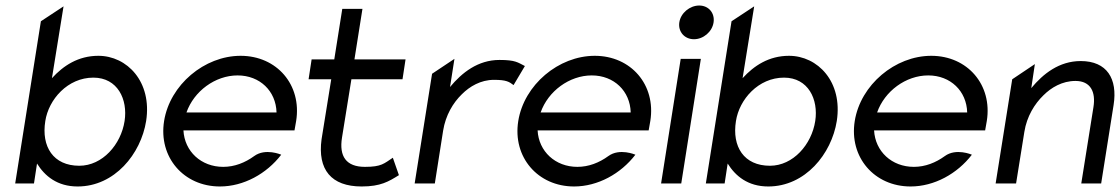

<svg xmlns="http://www.w3.org/2000/svg" viewBox="-20 -664 4054 695"><path d="M35 0H103L114 -72C142 -27 187 11 261 11C395 11 490 -107 509 -226C531 -368 440 -462 336 -462C263 -462 209 -426 168 -381L210 -641L128 -587ZM144 -226C156 -304 225 -383 318 -383C406 -383 443 -304 431 -226C418 -141 351 -64 267 -64C173 -64 129 -133 144 -226Z M574 -226C553 -95 645 11 776 11C862 11 945 -35 998 -104C998 -104 941 -129 900 -99C867 -75 829 -60 788 -60C708 -60 648 -116 644 -192H1046L1052 -226C1073 -357 982 -462 851 -462C720 -462 595 -357 574 -226ZM655 -257C682 -334 759 -391 840 -391C921 -391 979 -334 981 -257Z M1097 -377H1179L1144 -160C1129 -50 1179 11 1289 11C1358 11 1387 -7 1424 -30L1402 -93C1370 -72 1361 -60 1301 -60C1233 -60 1207 -98 1218 -166L1252 -377H1437L1448 -449H1263L1292 -632H1219L1190 -449H1108Z M1481 0H1554L1584 -191C1593 -247 1620 -292 1652 -323C1680 -351 1720 -375 1768 -375C1813 -375 1823 -368 1839 -356L1880 -425C1854 -438 1846 -447 1788 -447C1710 -447 1652 -401 1609 -349L1625 -451L1544 -397Z M1856 -226C1835 -95 1927 11 2058 11C2144 11 2227 -35 2280 -104C2280 -104 2223 -129 2182 -99C2149 -75 2111 -60 2070 -60C1990 -60 1930 -116 1926 -192H2328L2334 -226C2355 -357 2264 -462 2133 -462C2002 -462 1877 -357 1856 -226ZM1937 -257C1964 -334 2041 -391 2122 -391C2203 -391 2261 -334 2263 -257Z M2439 -583C2434 -549 2458 -522 2492 -522C2526 -522 2558 -549 2563 -583C2568 -617 2545 -644 2511 -644C2477 -644 2444 -617 2439 -583ZM2373 0H2446L2517 -451H2444Z M2535 0H2603L2614 -72C2642 -27 2687 11 2761 11C2895 11 2990 -107 3009 -226C3031 -368 2940 -462 2836 -462C2763 -462 2709 -426 2668 -381L2710 -641L2628 -587ZM2644 -226C2656 -304 2725 -383 2818 -383C2906 -383 2943 -304 2931 -226C2918 -141 2851 -64 2767 -64C2673 -64 2629 -133 2644 -226Z M3074 -226C3053 -95 3145 11 3276 11C3362 11 3445 -35 3498 -104C3498 -104 3441 -129 3400 -99C3367 -75 3329 -60 3288 -60C3208 -60 3148 -116 3144 -192H3546L3552 -226C3573 -357 3482 -462 3351 -462C3220 -462 3095 -357 3074 -226ZM3155 -257C3182 -334 3259 -391 3340 -391C3421 -391 3479 -334 3481 -257Z M3584 0H3658L3688 -187C3697 -243 3725 -288 3757 -319C3785 -347 3825 -371 3873 -371C3928 -371 3947 -331 3938 -276L3894 0H3966L4011 -284C4026 -379 3987 -443 3892 -443C3814 -443 3756 -397 3713 -345L3726 -432L3644 -377Z"/></svg>

Font: Charger Pro
Style: Obl
Weight: 400
Designer: Jasper
Foundry: Cannot Into Space Fonts
Version: Version 1.09